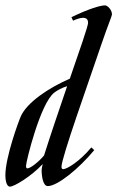

<svg xmlns="http://www.w3.org/2000/svg" viewBox="-70 -690 437 715"><path d="M258 -605C258 -593 227 -504 190 -397C109 -362 31 -308 8 -258C1 -243 -50 -106 -50 -37C-50 -23 -47 5 -33 5C-17 5 46 -33 89 -79C87 -69 85 -62 85 -57C85 -34 90 3 108 3C144 3 224 -62 281 -131L270 -141C226 -88 180 -61 166 -60C161 -60 159 -63 159 -69C159 -103 260 -384 309 -529C330 -591 347 -631 347 -636C347 -654 330 -670 321 -670C305 -670 262 -658 196 -626L202 -613C224 -623 258 -634 258 -605ZM94 -111C73 -86 43 -63 32 -63C27 -63 27 -68 27 -73C27 -88 80 -305 132 -345C142 -353 162 -364 180 -369C150 -281 117 -184 94 -111Z"/></svg>

Font: Romanesco
Style: Regular
Weight: 400
Designer: Astigmatic (AOETI)
Foundry: Astigmatic (AOETI)
Version: Version 1.000